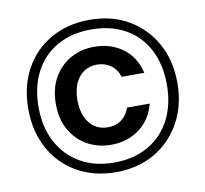

<svg xmlns="http://www.w3.org/2000/svg" viewBox="-79 -793 946 884"><g transform="rotate(-10 394.0 -351.0)"><path d="M394 5Q291 5 212 -40.5Q133 -86 89.5 -166.5Q46 -247 46 -351Q46 -456 89.5 -536Q133 -616 212 -661.5Q291 -707 394 -707Q498 -707 576 -661.5Q654 -616 698.5 -536Q743 -456 743 -351Q743 -247 698.5 -166.5Q654 -86 576 -40.5Q498 5 394 5ZM394 -123Q333 -123 283.5 -150.5Q234 -178 204.5 -229Q175 -280 175 -352Q175 -423 204.5 -474.5Q234 -526 283.5 -553.5Q333 -581 394 -581Q471 -581 527 -540Q583 -499 601 -423H495Q484 -459 456.5 -478.5Q429 -498 392 -498Q359 -498 333 -481.5Q307 -465 291.5 -432.5Q276 -400 276 -351Q276 -304 291.5 -271Q307 -238 333 -221.5Q359 -205 392 -205Q431 -205 457.5 -225Q484 -245 495 -279H601Q583 -207 527 -165Q471 -123 394 -123ZM394 -40Q487 -40 554.5 -79.5Q622 -119 658 -189Q694 -259 694 -351Q694 -445 658 -515Q622 -585 554.5 -623.5Q487 -662 394 -662Q302 -662 234.5 -623.5Q167 -585 130.5 -515Q94 -445 94 -351Q94 -259 130.5 -189Q167 -119 234.5 -79.5Q302 -40 394 -40Z"/></g></svg>

Font: DM Sans 9pt SemiBold
Style: Regular
Weight: 600
Version: Version 4.004;gftools[0.9.30]